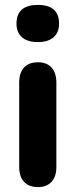

<svg xmlns="http://www.w3.org/2000/svg" viewBox="-20 -752 308 780"><path d="M134 -581Q92 -581 69.5 -600.5Q47 -620 47 -656Q47 -732 134 -732Q220 -732 220 -656Q220 -620 197.5 -600.5Q175 -581 134 -581ZM134 8Q97 8 77.5 -13.5Q58 -35 58 -74V-416Q58 -456 77.5 -477.5Q97 -499 134 -499Q170 -499 189.5 -477.5Q209 -456 209 -416V-74Q209 -35 189.5 -13.5Q170 8 134 8Z"/></svg>

Font: Nunito ExtraBold
Style: Regular
Weight: 800
Designer: Vernon Adams
Foundry: Vernon Adams
Version: Version 3.602